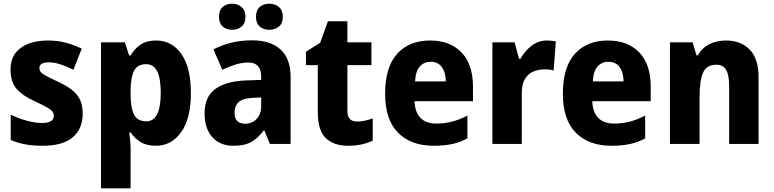

<svg xmlns="http://www.w3.org/2000/svg" viewBox="-20 -778 4186 1038"><path d="M427 -165Q427 -81 373 -35.5Q319 10 211 10Q160 10 119.5 3Q79 -4 38 -21V-158Q79 -138 125 -125.5Q171 -113 207 -113Q271 -113 271 -152Q271 -164 264 -174Q257 -184 235 -197Q213 -210 167 -231Q101 -261 69 -298.5Q37 -336 37 -402Q37 -479 92 -519Q147 -559 241 -559Q289 -559 332.5 -548Q376 -537 422 -515L377 -401Q342 -418 308.5 -429.5Q275 -441 244 -441Q193 -441 193 -410Q193 -398 200 -389Q207 -380 228 -368.5Q249 -357 292 -337Q334 -318 364 -296Q394 -274 410.5 -243Q427 -212 427 -165Z M824 -559Q910 -559 961 -485.5Q1012 -412 1012 -275Q1012 -137 959.5 -63.5Q907 10 823 10Q772 10 739.5 -10.5Q707 -31 686 -62H679Q682 -38 684 -16Q686 6 686 26V240H526V-549H655L678 -478H686Q709 -517 741.5 -538Q774 -559 824 -559ZM770 -431Q724 -431 705.5 -396.5Q687 -362 686 -291V-270Q686 -196 704.5 -159Q723 -122 771 -122Q849 -122 849 -276Q849 -355 829.5 -393Q810 -431 770 -431Z M1343 -560Q1442 -560 1496.5 -510.5Q1551 -461 1551 -363V0H1439L1409 -73H1406Q1374 -30 1338 -10Q1302 10 1240 10Q1169 10 1127.5 -37Q1086 -84 1086 -166Q1086 -253 1142 -295.5Q1198 -338 1306 -343L1392 -346V-364Q1392 -440 1322 -440Q1290 -440 1255 -429.5Q1220 -419 1182 -401L1134 -511Q1178 -534 1230.5 -547Q1283 -560 1343 -560ZM1347 -249Q1293 -247 1270.5 -226Q1248 -205 1248 -169Q1248 -137 1263.5 -123Q1279 -109 1305 -109Q1342 -109 1367 -134.5Q1392 -160 1392 -204V-251ZM1164 -687Q1164 -723 1184 -740.5Q1204 -758 1235 -758Q1265 -758 1286 -740Q1307 -722 1307 -687Q1307 -652 1286 -634.5Q1265 -617 1235 -617Q1204 -617 1184 -634.5Q1164 -652 1164 -687ZM1364 -687Q1364 -723 1384.5 -740.5Q1405 -758 1436 -758Q1467 -758 1488 -740Q1509 -722 1509 -687Q1509 -652 1488 -634.5Q1467 -617 1436 -617Q1404 -617 1384 -634.5Q1364 -652 1364 -687Z M1910 -121Q1932 -121 1952.5 -125.5Q1973 -130 1995 -138V-18Q1969 -5 1936 2.5Q1903 10 1861 10Q1785 10 1741.5 -31Q1698 -72 1698 -174V-426H1634V-498L1711 -547L1753 -663H1858V-549H1988V-426H1858V-178Q1858 -121 1910 -121Z M2305 -559Q2413 -559 2475 -494.5Q2537 -430 2537 -309V-231H2221Q2223 -173 2252.5 -141.5Q2282 -110 2339 -110Q2385 -110 2424.5 -120.5Q2464 -131 2507 -153V-30Q2469 -9 2425.5 0.5Q2382 10 2324 10Q2202 10 2132 -60.5Q2062 -131 2062 -271Q2062 -415 2127 -487Q2192 -559 2305 -559ZM2308 -444Q2273 -444 2250 -419Q2227 -394 2224 -338H2390Q2390 -386 2369 -415Q2348 -444 2308 -444Z M2937 -559Q2962 -559 2985 -554L2973 -397Q2955 -403 2925 -403Q2891 -403 2863 -391Q2835 -379 2818 -351Q2801 -323 2801 -277V0H2642V-549H2762L2786 -460H2794Q2814 -499 2851.5 -529Q2889 -559 2937 -559Z M3266 -559Q3374 -559 3436 -494.5Q3498 -430 3498 -309V-231H3182Q3184 -173 3213.5 -141.5Q3243 -110 3300 -110Q3346 -110 3385.5 -120.5Q3425 -131 3468 -153V-30Q3430 -9 3386.5 0.5Q3343 10 3285 10Q3163 10 3093 -60.5Q3023 -131 3023 -271Q3023 -415 3088 -487Q3153 -559 3266 -559ZM3269 -444Q3234 -444 3211 -419Q3188 -394 3185 -338H3351Q3351 -386 3330 -415Q3309 -444 3269 -444Z M3905 -559Q3985 -559 4033 -510Q4081 -461 4081 -359V0H3922V-313Q3922 -370 3906.5 -399Q3891 -428 3853 -428Q3800 -428 3781 -385Q3762 -342 3762 -253V0H3602V-549H3725L3745 -479H3753Q3776 -520 3815.5 -539.5Q3855 -559 3905 -559Z"/></svg>

Font: Noto Sans Gujarati SemiCondensed ExtraBold
Style: Regular
Weight: 800
Width: 4
Designer: Jelle Bosma - Monotype Design Team, Universal Thirst
Foundry: Monotype Imaging Inc.
Version: Version 2.106; ttfautohint (v1.8.4.7-5d5b)